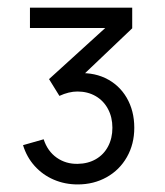

<svg xmlns="http://www.w3.org/2000/svg" viewBox="-20 -740 430 500"><path d="M40 -362 93.7 -377.3Q103.8 -346.2 127.7 -329.4Q151.5 -312.7 182.3 -313.3Q209.3 -313.7 229.8 -325.6Q250.3 -337.5 261.5 -358.8Q272.7 -380 272.7 -407.3Q272.7 -434.8 261.2 -456.2Q249.8 -477.7 229.1 -489.7Q208.3 -501.7 181.7 -501.7Q159.5 -501.7 134.7 -490.3L107.7 -534L283.7 -694L294 -667H58V-720H324.3V-666.3L173 -522.3L171.3 -548.3Q218 -553.7 253.9 -536.8Q289.8 -519.8 309.8 -485.7Q329.7 -451.5 329.7 -407.3Q329.7 -364.7 310.5 -331Q291.3 -297.3 257.7 -278.5Q224 -259.7 182.3 -259.7Q149 -259.7 120.1 -272.1Q91.2 -284.5 70.3 -307.7Q49.5 -330.8 40 -362Z"/></svg>

Font: Tap Sans
Style: Regular
Weight: 400
Designer: Tap Payments
Foundry: Tap Payments
Version: Version 1.001;Glyphs 3.1.2 (3151)